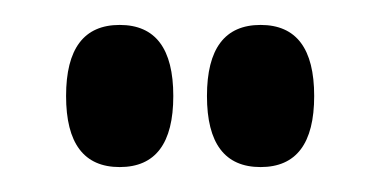

<svg xmlns="http://www.w3.org/2000/svg" viewBox="-20 -675 305 154"><path d="M76 -541Q33 -541 33 -598Q33 -655 76 -655Q119 -655 119 -598Q119 -541 76 -541ZM189 -541Q146 -541 146 -598Q146 -655 189 -655Q232 -655 232 -598Q232 -541 189 -541Z"/></svg>

Font: Medula One
Style: Regular
Weight: 400
Designer: Luciano Vergara
Foundry: Luciano Vergara
Version: Version 1.002